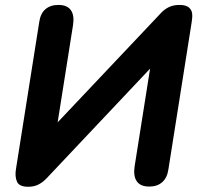

<svg xmlns="http://www.w3.org/2000/svg" viewBox="-20 -733 791 763"><path d="M43.3 -60.2 135.9 -645.2Q140.7 -679.3 160.5 -696.4Q180.2 -713.4 211.9 -713.4Q247 -713.4 261.5 -692.8Q276.1 -672.3 270.3 -633.8L203 -208.4L177 -212.9L618.4 -679.9Q631.9 -695 650.1 -704.2Q668.4 -713.4 693.2 -713.4Q718.7 -713.4 730.4 -703.5Q742.1 -693.5 743.6 -678.9Q745.1 -664.3 741.7 -644.8L649.2 -59.8Q644.4 -26.5 624.6 -9Q604.9 8.4 573.2 8.4Q538.1 8.4 523.6 -12.5Q509.2 -33.5 515 -72L582.3 -497.3L607.3 -492.9L165.1 -24.3Q150.4 -8.8 133.1 0.2Q115.7 9.2 92.1 9.2Q56.2 9.2 47.4 -11.3Q38.7 -31.7 43.3 -60.2Z"/></svg>

Font: SN Pro Thin
Style: Italic
Weight: 200
Italic angle: -9°
Designer: Tobias Whetton
Foundry: Supernotes
Version: Version 1.003;Glyphs 3.3 (3324)